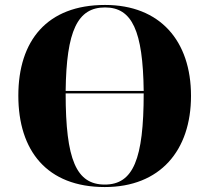

<svg xmlns="http://www.w3.org/2000/svg" viewBox="-20 -745 845 775"><path d="M403 10C626 10 751 -137 751 -358C751 -580 626 -725 404 -725C169 -725 54 -580 54 -359C54 -137 169 10 403 10ZM560 -378H245C248 -621 293 -715 404 -715C513 -715 557 -621 560 -378ZM403 0C288 0 245 -100 245 -368H560C560 -103 518 0 403 0Z"/></svg>

Font: Noto Serif Display ExtraBold
Style: Regular
Weight: 800
Designer: Monotype Design Team
Foundry: Monotype Imaging Inc.
Version: Version 2.009